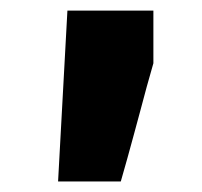

<svg xmlns="http://www.w3.org/2000/svg" viewBox="-20 -163 379 360"><path d="M88.9 177.2 106.4 -143.1H267.6V-44.4Q261.2 -22.5 255.1 -0.2Q249 22 243.2 44.2Q237.3 66.4 231.2 88.6Q225.1 110.8 219 133.1Q212.9 155.3 206.5 177.2Z"/></svg>

Font: Comme Black
Style: Regular
Weight: 900
Version: Version 1.000;gftools[0.9.27]